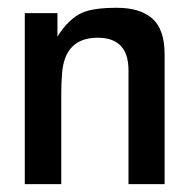

<svg xmlns="http://www.w3.org/2000/svg" viewBox="-20 -468 438 488"><path d="M398.4 -330.1V0H306.6V-289.1Q306.6 -372.1 228.5 -372.1Q144.5 -372.1 137.7 -281.2Q135.7 -255.9 135.7 -229.5V0H43V-434.6H126V-375Q154.3 -419.9 188.5 -435.5Q216.8 -448.2 276.9 -448.2Q336.9 -448.2 367.7 -420.4Q398.4 -392.6 398.4 -330.1Z"/></svg>

Font: RIT TN Joy
Style: Extra Bold
Weight: 800
Designer: Hussain K H
Foundry: Rachana Institute of Typography
Version: 1.6.2